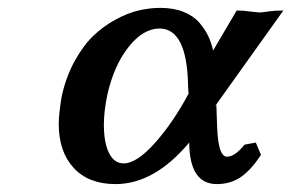

<svg xmlns="http://www.w3.org/2000/svg" viewBox="-20 -460 743 490"><path d="M604 -90.8 632.8 -96.2 646 -64.9Q622.6 -28.3 596.2 -9.3Q569.8 9.8 533.2 9.8Q464.4 9.8 462.9 -94.2V-96.2Q374 9.8 274.9 9.8Q206.1 9.8 168 -31.5Q129.9 -72.8 129.9 -144Q129.9 -168 137.2 -212.9Q147.9 -262.7 169.9 -303Q191.9 -343.3 217.8 -368.2Q243.7 -393.1 274.7 -409.9Q305.7 -426.8 333.7 -433.3Q361.8 -439.9 389.2 -439.9Q422.9 -439.9 448.5 -429.7Q474.1 -419.4 489 -401.9Q503.9 -384.3 511.7 -367.4Q519.5 -350.6 523.9 -331.1Q529.8 -341.3 551.3 -377.7Q572.8 -414.1 584 -433.1Q603 -433.1 612.8 -431.2L641.1 -428.2Q645 -428.2 649.4 -428.7Q653.8 -429.2 659.2 -429.9Q664.6 -430.7 668 -431.2Q679.7 -433.1 703.1 -433.1L528.8 -189L532.2 -191.9Q532.2 -182.1 533.2 -162.8Q534.2 -143.6 534.2 -134.8Q537.1 -60.1 559.1 -60.1Q579.6 -60.1 604 -90.8ZM295.9 -43Q329.1 -43 376.5 -96.4Q423.8 -149.9 462.9 -224.1L460.9 -222.2Q460.9 -225.6 460.4 -232.4Q460 -239.3 460 -242.2Q457 -387.2 387.2 -387.2Q345.2 -387.2 307.9 -339.8Q270.5 -292.5 253.9 -217.8Q245.1 -175.8 245.1 -142.1Q245.1 -95.7 258.3 -69.3Q271.5 -43 295.9 -43Z"/></svg>

Font: Linear Smooth
Style: Bold Italic
Weight: 700
Designer: Philipp H. Poll, Flanker
Foundry: Philipp H. Poll, reworked by Flanker
Version: Version 1.061 | FøM Fix